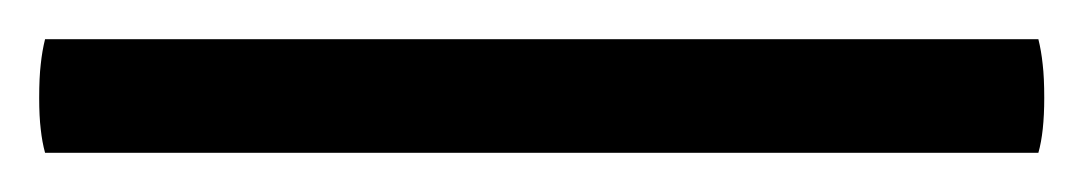

<svg xmlns="http://www.w3.org/2000/svg" viewBox="-23 63 553 98"><path d="M0 141Q-1.5 135.5 -2.2 129Q-3 122.5 -3 113Q-3 102.5 -2.2 95.8Q-1.5 89 0 83H507Q508.5 89 509.2 95.8Q510 102.5 510 113Q510 130.5 507 141Z"/></svg>

Font: Signika Negative Light Light
Style: Regular
Weight: 300
Version: Version 2.001